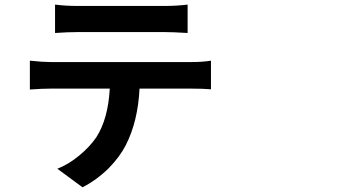

<svg xmlns="http://www.w3.org/2000/svg" viewBox="-20 -752 1540 819"><path d="M332 46.9 224.6 -32.2Q272.5 -50.8 318.4 -88.9Q362.3 -125 390.6 -166Q441.4 -245.1 448.2 -374H195.3Q158.2 -374 107.4 -370.1V-493.2Q162.1 -487.3 195.3 -487.3H496.1H796.9Q843.8 -487.3 879.9 -493.2V-371.1Q846.7 -374 796.9 -374H575.2Q568.4 -234.4 516.6 -132.8Q491.2 -83 443.4 -34.2Q391.6 16.6 332 46.9ZM214.8 -611.3V-732.4Q258.8 -726.6 312.5 -726.6H496.1H680.7Q733.4 -726.6 780.3 -732.4V-611.3Q715.8 -615.2 680.7 -615.2H312.5Q269.5 -615.2 214.8 -611.3Z"/></svg>

Font: Bpmf GenSeki Gothic B
Style: B
Weight: 700
Foundry: But Ko
Version: Version 1.320